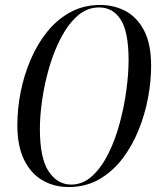

<svg xmlns="http://www.w3.org/2000/svg" viewBox="-20 -744 641 775"><path d="M257 11Q198 11 151 -16.5Q104 -44 77 -99.5Q50 -155 50 -239Q50 -305 63.5 -373Q77 -441 104 -504Q131 -567 171 -616.5Q211 -666 264.5 -695Q318 -724 384 -724Q440 -724 486.5 -699.5Q533 -675 561.5 -621Q590 -567 590 -477Q590 -416 577.5 -349Q565 -282 539 -218Q513 -154 473.5 -102.5Q434 -51 380 -20Q326 11 257 11ZM267 1Q314 1 351.5 -33Q389 -67 417 -123Q445 -179 463 -246Q481 -313 490 -379.5Q499 -446 499 -501Q499 -615 467.5 -664.5Q436 -714 380 -714Q332 -714 294 -681Q256 -648 227 -593Q198 -538 179 -473Q160 -408 150.5 -342.5Q141 -277 141 -224Q141 -105 176.5 -52Q212 1 267 1Z"/></svg>

Font: Noto Serif Display ExtraCondensed
Style: Italic
Weight: 400
Width: 2
Italic angle: -12°
Designer: Monotype Design Team
Foundry: Monotype Imaging Inc.
Version: Version 2.009